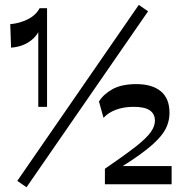

<svg xmlns="http://www.w3.org/2000/svg" viewBox="-20 -764 751 796"><path d="M138.7 -321V-696.5L146.6 -648.6Q135.5 -615.2 103.9 -592.7Q72.4 -570.1 25.9 -566.4L22.5 -663.8Q61.4 -667.2 95 -683.9Q128.6 -700.6 144.3 -730H175.1V-321ZM51.7 -14.1 555.4 -743.7 593.9 -717.2 89.9 12.4ZM414.9 0V-64.3Q498.2 -121.2 543.2 -156.6Q588.1 -192 605.2 -216.5Q622.3 -241.1 622.3 -263.5Q622.3 -291.6 601.2 -306.4Q580.2 -321.1 533.9 -321.1Q493.3 -321.1 460.7 -309Q428.1 -296.9 409.3 -275.3L390.3 -342.9Q408.6 -373.3 446.4 -394.3Q484.3 -415.3 545.4 -415.3Q610.5 -415.3 646.6 -385.6Q682.7 -356 682.7 -296.1Q682.7 -267.5 671.9 -240.8Q661.1 -214.1 634.3 -185.9Q607.5 -157.6 560.9 -123.9Q514.4 -90.2 442.6 -47.1L451.2 -75.4H691.5V0Z"/></svg>

Font: Savate ExtraLight
Style: Regular
Weight: 200
Designer: Max Esnée
Foundry: Plomb Type
Version: Version 2.000